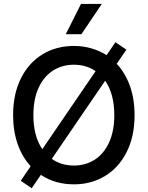

<svg xmlns="http://www.w3.org/2000/svg" viewBox="-20 -958 775 1008"><path d="M88.9 -8.8 141.1 -85.4Q96.7 -133.3 72.8 -201.4Q48.8 -269.5 48.8 -353.5Q48.8 -464.4 89.8 -546.6Q130.9 -628.9 203.4 -672.9Q275.9 -716.8 368.2 -716.8Q415.5 -716.8 459 -704.3Q502.4 -691.9 539.6 -668.5L585.9 -736.3L643.6 -697.3L592.8 -623Q637.7 -575.2 662.1 -506.8Q686.5 -438.5 686.5 -353.5Q686.5 -243.2 645.5 -160.9Q604.5 -78.6 532 -34.4Q459.5 9.8 368.2 9.8Q269.5 9.8 194.3 -40L146.5 30.3ZM532.2 -534.2 252 -124Q301.3 -88.9 368.2 -88.9Q429.2 -88.9 477.3 -119.6Q525.4 -150.4 552.7 -210.2Q580.1 -270 580.1 -353.5Q580.1 -464.8 532.2 -534.2ZM202.1 -174.8 481.9 -584.5Q432.6 -618.2 368.2 -618.2Q306.6 -618.2 258.3 -587.4Q210 -556.6 182.6 -497.1Q155.3 -437.5 155.3 -353.5Q155.3 -243.2 202.1 -174.8ZM405.3 -937.5H514.6L407.2 -778.3H325.2Z"/></svg>

Font: Pretendard Std Medium
Style: Regular
Weight: 500
Designer: Base glyphs from Inter by Rasmus Andersson; Hangeul glyphs from Noto Sans CJK(Source Han Sans) by Jang Soo-young and Kan
Foundry: Kil Hyung-jin
Version: Version 1.309